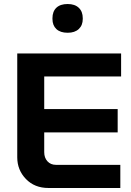

<svg xmlns="http://www.w3.org/2000/svg" viewBox="-20 -936 650 956"><path d="M65.9 -669.9H583V-555.2H200.2V-393.1H565.9V-276.9H200.2V-178.2Q200.2 -150.4 216.3 -132.8Q232.4 -115.2 258.8 -115.2H579.1V0H221.2Q152.3 0 109.1 -44.7Q65.9 -89.4 65.9 -152.8ZM241.2 -841.8V-845.2Q241.2 -878.9 260.7 -897.5Q280.3 -916 316.9 -916Q352.5 -916 372.3 -897.2Q392.1 -878.4 392.1 -845.2V-841.8Q392.1 -810.1 372.3 -791.5Q352.5 -772.9 316.9 -772.9Q280.3 -772.9 260.7 -791.3Q241.2 -809.6 241.2 -841.8Z"/></svg>

Font: LT Wave Text Bold
Style: Regular
Weight: 700
Designer: Daniel Lyons
Version: Version 2.5 (Glyphs App)